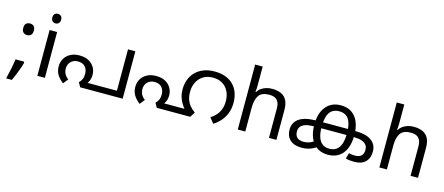

<svg xmlns="http://www.w3.org/2000/svg" viewBox="-55 -1405 5021 2169"><g transform="rotate(15 2456.0 -320.5)"><path d="M190 -116 197 -105Q188 -70 174.5 -32Q161 6 145.5 44Q130 82 113 119H46Q61 60 73.5 -2Q86 -64 93 -116ZM147 -414Q121 -414 103 -430Q85 -446 85 -482Q85 -520 103 -535Q121 -550 147 -550Q173 -550 191 -535Q209 -520 209 -482Q209 -446 191 -430Q173 -414 147 -414Z M467 -536V0H379V-536ZM424 -737Q444 -737 459.5 -723.5Q475 -710 475 -681Q475 -653 459.5 -639Q444 -625 424 -625Q402 -625 387 -639Q372 -653 372 -681Q372 -710 387 -723.5Q402 -737 424 -737Z M781 -346Q849 -346 892.5 -320.5Q936 -295 957.5 -255.5Q979 -216 979 -173Q979 -133 966 -102Q953 -71 934 -57L909 -70H1291V-554H1377V0H880L851 -52Q871 -72 883 -96.5Q895 -121 895 -158Q895 -212 866 -244Q837 -276 781 -276Q746 -276 720.5 -260.5Q695 -245 681.5 -220Q668 -195 668 -164Q668 -130 682 -102Q696 -74 727 -51L681 7Q639 -24 611.5 -66.5Q584 -109 584 -166Q584 -219 608.5 -259.5Q633 -300 677.5 -323Q722 -346 781 -346Z M1677 -346Q1745 -346 1788.5 -320.5Q1832 -295 1853.5 -255.5Q1875 -216 1875 -173Q1875 -133 1862 -102Q1849 -71 1830 -57L1805 -70H2124L2139 0H1776L1747 -52Q1767 -72 1779 -96.5Q1791 -121 1791 -158Q1791 -212 1762 -244Q1733 -276 1677 -276Q1642 -276 1616.5 -260.5Q1591 -245 1577.5 -220Q1564 -195 1564 -164Q1564 -130 1578 -102Q1592 -74 1623 -51L1577 7Q1535 -24 1507.5 -66.5Q1480 -109 1480 -166Q1480 -219 1504.5 -259.5Q1529 -300 1573.5 -323Q1618 -346 1677 -346ZM2304 -566Q2379 -566 2434.5 -544Q2490 -522 2526.5 -483Q2563 -444 2581 -392Q2599 -340 2599 -281Q2599 -211 2578 -156.5Q2557 -102 2521 -61Q2485 -20 2438 9L2388 -54Q2421 -74 2449 -104Q2477 -134 2493.5 -176Q2510 -218 2510 -271Q2510 -337 2485.5 -387Q2461 -437 2415 -465.5Q2369 -494 2302 -494Q2236 -494 2189 -464.5Q2142 -435 2117 -385Q2092 -335 2092 -273Q2092 -222 2105.5 -183Q2119 -144 2144.5 -113.5Q2170 -83 2205 -59L2167 0H2134L2086 -64Q2065 -89 2046 -120Q2027 -151 2015 -190.5Q2003 -230 2003 -278Q2003 -339 2022.5 -391.5Q2042 -444 2080.5 -483Q2119 -522 2175 -544Q2231 -566 2304 -566Z M2811 -537Q2811 -518 2809.5 -498Q2808 -478 2806 -462H2812Q2829 -490 2855 -508Q2881 -526 2913 -535.5Q2945 -545 2979 -545Q3044 -545 3087.5 -524.5Q3131 -504 3153 -461Q3175 -418 3175 -349V0H3088V-343Q3088 -408 3059 -440Q3030 -472 2968 -472Q2878 -472 2844.5 -421.5Q2811 -371 2811 -277V0H2723V-760H2811Z M3472 12Q3382 12 3335 -32Q3288 -76 3288 -152Q3288 -199 3309 -233.5Q3330 -268 3365 -288Q3389 -302 3418.5 -311Q3448 -320 3489.5 -324Q3531 -328 3589 -328H3972Q4058 -328 4109.5 -318Q4161 -308 4198 -282Q4227 -262 4244.5 -230.5Q4262 -199 4262 -152Q4262 -76 4217 -32Q4172 12 4088 12Q4063 12 4036.5 9.5Q4010 7 3987 0L4006 -67Q4020 -63 4039.5 -60.5Q4059 -58 4075 -58Q4126 -58 4151 -81.5Q4176 -105 4176 -151Q4176 -180 4165 -198.5Q4154 -217 4136 -229Q4108 -247 4067.5 -252.5Q4027 -258 3964 -258H3587Q3516 -258 3478.5 -252.5Q3441 -247 3413 -229Q3395 -218 3384.5 -199Q3374 -180 3374 -154Q3374 -121 3386.5 -99.5Q3399 -78 3422 -68Q3445 -58 3475 -58Q3507 -58 3539.5 -68.5Q3572 -79 3608 -106L3658 -52Q3628 -30 3599 -16Q3570 -2 3539.5 5Q3509 12 3472 12ZM3779 -566Q3859 -566 3910.5 -528.5Q3962 -491 3987 -426.5Q4012 -362 4012 -279Q4012 -185 3984 -120Q3956 -55 3904 -21.5Q3852 12 3780 12Q3726 12 3682.5 -6.5Q3639 -25 3608 -62Q3577 -99 3560.5 -153.5Q3544 -208 3544 -279Q3544 -413 3607 -489.5Q3670 -566 3779 -566ZM3779 -496Q3703 -496 3666.5 -442Q3630 -388 3630 -278Q3630 -204 3646.5 -155Q3663 -106 3696 -82Q3729 -58 3777 -58Q3826 -58 3859 -81.5Q3892 -105 3909 -154Q3926 -203 3926 -278Q3926 -353 3909.5 -401.5Q3893 -450 3860 -473Q3827 -496 3779 -496Z M4467 -537Q4467 -518 4465.5 -498Q4464 -478 4462 -462H4468Q4485 -490 4511 -508Q4537 -526 4569 -535.5Q4601 -545 4635 -545Q4700 -545 4743.5 -524.5Q4787 -504 4809 -461Q4831 -418 4831 -349V0H4744V-343Q4744 -408 4715 -440Q4686 -472 4624 -472Q4534 -472 4500.5 -421.5Q4467 -371 4467 -277V0H4379V-760H4467Z"/></g></svg>

Font: hexlmalayalam05
Style: Book
Weight: 400
Designer: Jelle Bosma - Monotype Design Team
Foundry: Monotype Imaging Inc.
Version: Version 2.003